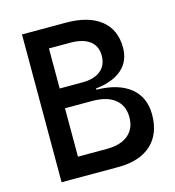

<svg xmlns="http://www.w3.org/2000/svg" viewBox="-104 -782 794 870"><g transform="rotate(-15 293.0 -346.5)"><path d="M78.1 0V-693.4H284.2Q389.6 -693.4 447.3 -647.7Q504.9 -602.1 504.9 -517.6Q504.9 -454.1 461.7 -416.3Q418.5 -378.4 338.9 -370.1V-364.3Q441.4 -362.8 497.6 -317.4Q553.7 -272 553.7 -190.4Q553.7 -99.6 499 -49.8Q444.3 0 343.8 0ZM179.7 -92.8H315.4Q379.9 -92.8 415.5 -122.3Q451.2 -151.9 451.2 -205.1Q451.2 -259.8 414.1 -289.8Q377 -319.8 308.6 -319.8H179.7ZM179.7 -412.6H286.1Q341.3 -412.6 371.8 -437.3Q402.3 -461.9 402.3 -507.8Q402.3 -552.7 370.4 -576.7Q338.4 -600.6 279.3 -600.6H179.7Z"/></g></svg>

Font: CaskaydiaMono NF
Style: Regular
Weight: 400
Designer: Aaron Bell
Foundry: Saja Typeworks
Version: Version 2111.001; ttfautohint (v1.8.4);Nerd Fonts 3.1.1